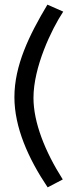

<svg xmlns="http://www.w3.org/2000/svg" viewBox="-20 -764 323 826"><path d="M42 -346C42 -217 101 -83 185 42L250 8C173 -113 124 -238 124 -343C124 -475 201 -637 252 -714L184 -744C105 -612 42 -482 42 -346Z"/></svg>

Font: Raleway Med
Style: Regular
Weight: 500
Designer: Matt McInerney, Pablo Impallari, Rodrigo Fuenzalida
Foundry: Matt McInerney, Pablo Impallari, Rodrigo Fuenzalida
Version: Version 3.00 July 28, 2015